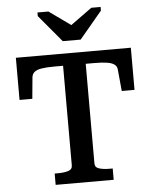

<svg xmlns="http://www.w3.org/2000/svg" viewBox="-62 -997 841 1048"><g transform="rotate(-5 359.0 -473.0)"><path d="M307 -778H405L529 -926V-946H478L326 -836L394 -838L243 -946H183V-926ZM297 -98V-644H249Q205 -644 178.5 -639.5Q152 -635 139.5 -624.5Q127 -614 125 -596L114 -479H44V-710H674V-479H604L593 -596Q592 -614 579 -624.5Q566 -635 539.5 -639.5Q513 -644 469 -644H421V-98Q421 -76 444 -69Q467 -62 500 -62H518V0H200V-62H217Q251 -62 274 -69Q297 -76 297 -98Z"/></g></svg>

Font: Roboto Serif Medium
Style: Regular
Weight: 500
Designer: Greg Gazdowicz
Foundry: Commercial Type
Version: Version 1.008